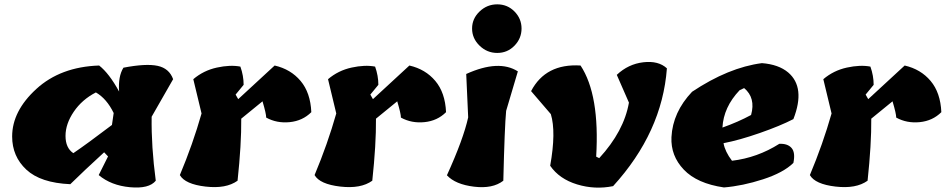

<svg xmlns="http://www.w3.org/2000/svg" viewBox="-20 -864 4359 885"><path d="M36 -235Q36 -352 147.5 -454Q259 -556 437 -562Q483 -526 529 -442Q524 -512 549 -552Q653 -572 706.5 -560.5Q760 -549 778 -499L679 -326Q677 -189 698 -31Q667 7 579.5 -1Q492 -9 435 -57L478 -143L460 -162Q365 -75 304 -15Q167 -21 101.5 -82Q36 -143 36 -235ZM318 -158Q380 -200 496 -288L504 -343Q472 -409 422 -438Q358 -405 320 -349Q282 -293 282 -237.5Q282 -182 318 -158Z M1078 -407 1246 -562Q1320 -545 1365.5 -491Q1411 -437 1415 -347Q1375 -307 1315.5 -301Q1256 -295 1207 -322Q1207 -340 1190 -397Q1176 -386 1092 -317Q1093 -198 1075 -31Q1022 7 927.5 -4Q833 -15 809 -57Q869 -200 909 -341L871 -499Q918 -539 979.5 -552.5Q1041 -566 1088 -557Q1103 -515 1103 -473L1066 -428Z M1699 -407 1867 -562Q1941 -545 1986.5 -491Q2032 -437 2036 -347Q1996 -307 1936.5 -301Q1877 -295 1828 -322Q1828 -340 1811 -397Q1797 -386 1713 -317Q1714 -198 1696 -31Q1643 7 1548.5 -4Q1454 -15 1430 -57Q1490 -200 1530 -341L1492 -499Q1539 -539 1600.5 -552.5Q1662 -566 1709 -557Q1724 -515 1724 -473L1687 -428Z M2138 -323 2129 -523Q2279 -591 2367 -535L2313 -353Q2306 -281 2300 -31Q2251 7 2165 -3.5Q2079 -14 2040 -56Q2116 -223 2138 -323ZM2384 -732.5Q2384 -687 2351.5 -653.5Q2319 -620 2272 -620Q2225 -620 2190.5 -653.5Q2156 -687 2156 -732.5Q2156 -778 2190.5 -811Q2225 -844 2272 -844Q2319 -844 2351.5 -811Q2384 -778 2384 -732.5Z M2823 -519Q2876 -569 2945.5 -577Q3015 -585 3054 -549Q3032 -254 2806 -6Q2722 11 2640 -14Q2558 -39 2516 -100Q2544 -256 2519 -338L2428 -444Q2495 -572 2656 -562Q2745 -427 2728 -142L2742 -135Q2856 -259 2879 -391Z M3572 -201Q3610 -203 3628.5 -182Q3647 -161 3637 -113Q3591 -68 3497 -37.5Q3403 -7 3317 0Q3193 -18 3132 -82Q3071 -146 3075 -232Q3081 -347 3170 -441Q3338 -553 3492 -573Q3569 -567 3613 -530Q3694 -461 3637 -315Q3577 -284 3482.5 -251Q3388 -218 3315 -204Q3322 -165 3354 -123Q3471 -137 3572 -201ZM3410 -458 3389 -448Q3315 -370 3310 -276Q3383 -302 3442 -334Q3464 -413 3410 -458Z M3982 -407 4150 -562Q4224 -545 4269.5 -491Q4315 -437 4319 -347Q4279 -307 4219.5 -301Q4160 -295 4111 -322Q4111 -340 4094 -397Q4080 -386 3996 -317Q3997 -198 3979 -31Q3926 7 3831.5 -4Q3737 -15 3713 -57Q3773 -200 3813 -341L3775 -499Q3822 -539 3883.5 -552.5Q3945 -566 3992 -557Q4007 -515 4007 -473L3970 -428Z"/></svg>

Font: Tillana ExtraBold
Style: Regular
Weight: 800
Designer: Lipi Raval (Devanagari, Latin), Jonny Pinhorn (Latin)
Foundry: Indian Type Foundry
Version: Version 2.003;PS 1.0;hotconv 1.0.79;makeotf.lib2.5.61930; tt